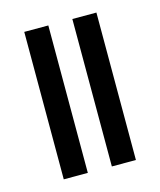

<svg xmlns="http://www.w3.org/2000/svg" viewBox="-77 -507 471 565"><g transform="rotate(-15 158.5 -224.5)"><path d="M122.1 0H48.8V-449.2H122.1ZM268.6 0H195.3V-449.2H268.6Z"/></g></svg>

Font: Catrinity
Style: Regular
Weight: 400
Designer: Alexander Lange
Foundry: High-Logic / Made with FontCreator
Version: Version 2.090;May 20, 2024;FontCreator 15.0.0.2974 64-bit